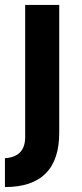

<svg xmlns="http://www.w3.org/2000/svg" viewBox="-30 -548 332 778"><path d="M-10 93Q72 88 72 7V-528H210V-10Q210 210 -10 210Z"/></svg>

Font: Oxanium ExtraLight
Style: Bold
Weight: 700
Version: Version 2.000